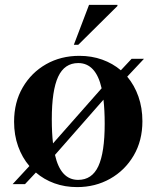

<svg xmlns="http://www.w3.org/2000/svg" viewBox="-20 -752 639 784"><path d="M31.5 0 100 -74Q70.5 -108.5 54 -154.5Q37.5 -200.5 37.5 -255Q37.5 -334.5 72.8 -395Q108 -455.5 168.2 -489.8Q228.5 -524 304 -524Q354.5 -524 397.5 -508.5Q440.5 -493 473.5 -465L517.5 -512H568L499.5 -439Q529 -404 545.2 -357.8Q561.5 -311.5 561.5 -257Q561.5 -177.5 525.8 -116.8Q490 -56 429.5 -22Q369 12 295 12Q245 12 202.2 -3.5Q159.5 -19 126.5 -47.5L82 0ZM191.5 -265Q191.5 -209 196.5 -166.5L395 -391.5Q371.5 -494.5 299.5 -494.5Q243.5 -494.5 217.5 -438.8Q191.5 -383 191.5 -265ZM299 -17.5Q355.5 -17.5 381.5 -73.2Q407.5 -129 407.5 -247Q407.5 -302.5 402.5 -345L204.5 -119.5Q227.5 -17.5 299 -17.5ZM281.5 -569 343.5 -732H459.5V-727.5L299.5 -569Z"/></svg>

Font: Newsreader Display SemiBold
Style: Regular
Weight: 600
Designer: Hugues Gentile
Foundry: Production Type
Version: Version 1.001